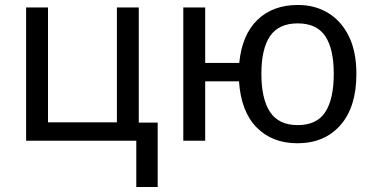

<svg xmlns="http://www.w3.org/2000/svg" viewBox="-20 -566 1508 772"><path d="M614 186H528V0H85V-536H173V-74H450V-536H538V-73H614Z M1413 -269Q1413 -136 1349 -63Q1285 10 1176 10Q1074 10 1011.5 -54Q949 -118 941 -239H805V0H717V-536H805V-313H942Q953 -426 1015 -486Q1077 -546 1178 -546Q1247 -546 1300 -513.5Q1353 -481 1383 -419.5Q1413 -358 1413 -269ZM1031 -269Q1031 -168 1066 -115.5Q1101 -63 1177 -63Q1254 -63 1288 -115.5Q1322 -168 1322 -269Q1322 -370 1287.5 -421Q1253 -472 1177 -472Q1101 -472 1066 -421Q1031 -370 1031 -269Z"/></svg>

Font: Noto Sans IKEA
Style: Regular
Weight: 400
Designer: Monotype Design Team
Foundry: Monotype Imaging Inc.
Version: Version 2.001